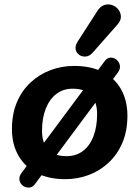

<svg xmlns="http://www.w3.org/2000/svg" viewBox="-20 -799 629 868"><path d="M275 11Q199 11 145 -17.5Q91 -46 62.5 -97Q34 -148 34 -215Q34 -284 56.5 -337Q79 -390 118.5 -426.5Q158 -463 208.5 -482Q259 -501 315 -501Q391 -501 445 -473.5Q499 -446 527.5 -395Q556 -344 556 -276Q556 -207 533.5 -154Q511 -101 471.5 -64Q432 -27 381.5 -8Q331 11 275 11ZM281 -93Q324 -93 355 -116.5Q386 -140 402.5 -183Q419 -226 419 -283Q419 -339 391 -368.5Q363 -398 308 -398Q266 -398 235 -374.5Q204 -351 187 -308Q170 -265 170 -208Q170 -151 198.5 -122Q227 -93 281 -93ZM139 32Q128 48 112 49Q96 50 83.5 40.5Q71 31 68 15Q65 -1 78 -18L452 -521Q464 -538 479.5 -538.5Q495 -539 507 -529Q519 -519 522 -503Q525 -487 512 -470ZM399 -561Q385 -545 368 -543.5Q351 -542 338 -551Q325 -560 322 -576Q319 -592 331 -611L420 -749Q434 -771 452 -776.5Q470 -782 487 -776Q504 -770 515 -756Q526 -742 526.5 -724Q527 -706 511 -688Z"/></svg>

Font: Nunito ExtraLight ExtraBold
Style: Italic
Weight: 800
Italic angle: -9°
Version: Version 3.602